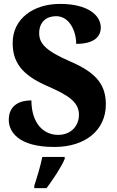

<svg xmlns="http://www.w3.org/2000/svg" viewBox="-20 -744 598 985"><path d="M259 10C420 10 523 -78 523 -208C523 -305 479 -369 342 -428C209 -485 181 -524 181 -574C181 -632 219 -661 268 -661C337 -661 371 -583 371 -519C462 -519 497 -555 497 -603C497 -664 433 -724 288 -724C150 -724 45 -647 45 -524C45 -429 87 -361 224 -302C326 -257 385 -223 385 -155C385 -100 346 -52 278 -52C208 -52 142 -105 141 -229C82 -229 25 -205 25 -129C25 -70 72 10 259 10ZM156 208V221H219C251 178 295 113 312 71V61H197C189 104 169 169 156 208Z"/></svg>

Font: Noto Serif Tamil SemiCondensed ExtraBold
Style: Italic
Weight: 800
Width: 4
Italic angle: -12°
Designer: Indian Type Foundry, Tom Grace, and the Monotype Design Team
Foundry: Monotype Imaging Inc.
Version: Version 2.003